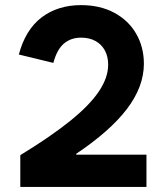

<svg xmlns="http://www.w3.org/2000/svg" viewBox="-20 -741 655 761"><path d="M408.7 -484.4Q408.7 -517.1 395.5 -541.3Q382.3 -565.4 358.2 -578.6Q334 -591.8 301.3 -591.8Q261.7 -591.8 233.9 -568.8Q206.1 -545.9 191.4 -491.7L54.7 -524.9Q80.6 -623 144.8 -671.9Q209 -720.7 301.3 -720.7Q376.5 -720.7 432.9 -690.4Q489.3 -660.2 519.8 -607.2Q550.3 -554.2 550.3 -488.3Q550.3 -397.5 482.9 -308.8Q415.5 -220.2 276.9 -127.9L282.2 -139.6V-127.9H560.5V0H60.5V-126Q182.6 -200.7 259 -262.5Q335.4 -324.2 372.1 -378.9Q408.7 -433.6 408.7 -484.4Z"/></svg>

Font: Wanted Sans Std Variable
Style: Regular
Weight: 400
Designer: Original Design by Kil Hyung-jin and Kang Hanbin, Wanted Lab, Inc;
Foundry: Wanted Lab, Inc.
Version: Version 1.003;Glyphs 3.2 (3227)